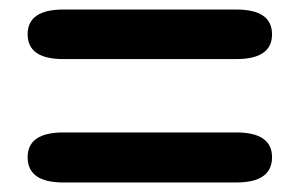

<svg xmlns="http://www.w3.org/2000/svg" viewBox="-20 -576 629 403"><path d="M113 -193Q38 -193 38 -246Q38 -298 113 -298H476Q551 -298 551 -246Q551 -193 476 -193ZM113 -452Q38 -452 38 -504Q38 -556 113 -556H476Q551 -556 551 -504Q551 -452 476 -452Z"/></svg>

Font: Resource Han Rounded JP
Style: Bold
Weight: 700
Designer: Cyano Hao (round all glyphs); Ryoko NISHIZUKA 西塚涼子 (kana, bopomofo & ideographs); Paul D. Hunt (Latin, Greek & Cyrillic)
Foundry: Cyano Hao
Version: 0.990